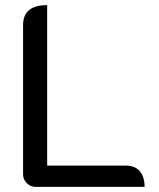

<svg xmlns="http://www.w3.org/2000/svg" viewBox="-20 -729 619 749"><path d="M70 -49V-631Q70 -709 164 -709V-83H471Q506 -83 525 -61.5Q544 -40 544 0H119Q99 0 84.5 -14.5Q70 -29 70 -49Z"/></svg>

Font: K2D
Style: Regular
Weight: 400
Version: Version 1.000; ttfautohint (v1.6)